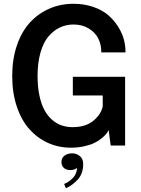

<svg xmlns="http://www.w3.org/2000/svg" viewBox="-20 -768 746 1013"><path d="M354 11.2Q289.1 11.2 232.9 -14.2Q176.8 -39.6 134.8 -86.7Q92.8 -133.8 68.6 -206.1Q44.4 -278.3 44.4 -367.2Q44.4 -456.1 69.3 -528.8Q94.2 -601.6 137.9 -649.2Q181.6 -696.8 240.5 -722.4Q299.3 -748 367.7 -748Q424.8 -748 472.4 -731.4Q520 -714.8 550.8 -688.2Q581.5 -661.6 602.8 -627.9Q624 -594.2 633.1 -561.3Q642.1 -528.3 642.1 -497.6V-491.7H514.2V-497.6Q514.2 -533.2 498.5 -564.7Q482.9 -596.2 448.7 -617.4Q414.6 -638.7 367.7 -638.7Q329.1 -638.7 295.9 -623Q262.7 -607.4 235.8 -575.9Q209 -544.4 193.6 -490.7Q178.2 -437 178.2 -367.2Q178.2 -310.1 188 -263.9Q197.8 -217.8 214.6 -187Q231.4 -156.2 255.1 -135.7Q278.8 -115.2 305.7 -106.2Q332.5 -97.2 362.8 -97.2Q431.2 -97.2 471.9 -130.4Q512.7 -163.6 522 -206.5V-264.2H364.3V-362.8H640.1V0H564L553.2 -82Q549.8 -73.7 541.7 -63.2Q533.7 -52.7 517.3 -39.1Q501 -25.4 479.5 -14.6Q458 -3.9 425 3.7Q392.1 11.2 354 11.2ZM351.1 129.4Q329.6 129.4 316.9 117.9Q304.2 106.4 304.2 86.9Q304.2 64.5 320.8 52.7Q337.4 41 360.4 41Q383.3 41 401.1 55.2Q418.9 69.3 418.9 98.1Q418.9 146.5 391.6 177.7Q364.3 209 327.6 225.1L318.4 202.6Q345.2 191.9 365.7 169.7Q386.2 147.5 386.2 116.2Q383.3 122.1 373 125.7Q362.8 129.4 351.1 129.4Z"/></svg>

Font: Epilogue SemiBold
Style: Regular
Weight: 600
Designer: Tyler Finck
Foundry: Etcetera Type Co
Version: Version 2.112